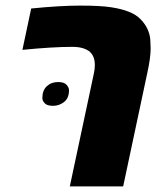

<svg xmlns="http://www.w3.org/2000/svg" viewBox="-20 -662 590 682"><path d="M228 0 313.5 -401.4Q316.9 -416.5 316.9 -431.2Q316.9 -464.8 295.4 -481Q288.1 -486.3 276.4 -490.2Q259.3 -495.6 237.8 -495.6Q202.1 -495.6 157.5 -492.9Q112.8 -490.2 59.6 -484.9L90.8 -631.8Q192.9 -642.1 264.6 -642.1Q336.9 -642.1 374.8 -636.2Q412.6 -630.4 438 -620.1Q463.9 -609.9 480 -593Q496.1 -576.2 504.4 -557.6Q512.7 -538.6 513.9 -520.8Q515.1 -502.9 515.1 -489.7Q515.1 -456.1 502.9 -401.4L417.5 0ZM168.5 -286.1Q147 -286.1 138.7 -295.4Q130.4 -304.7 130.4 -313.5Q130.4 -340.8 146.2 -355.7Q162.1 -370.6 186.5 -370.6Q208 -370.6 216.6 -360.6Q225.1 -350.6 225.1 -341.8Q225.1 -313 207.5 -299.6Q189.9 -286.1 168.5 -286.1Z"/></svg>

Font: Open Sans ExtraBold
Style: Italic
Weight: 800
Italic angle: -12°
Designer: Monotype Design Team
Foundry: Monotype Imaging Inc.
Version: Version 3.000; ttfautohint (v1.8.4)